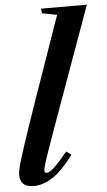

<svg xmlns="http://www.w3.org/2000/svg" viewBox="-57 -848 499 896"><g transform="rotate(-5 192.5 -400.0)"><path d="M64 10.5Q32 10.5 16.5 -4.2Q1 -19 1 -46Q1 -56 3.5 -69.8Q6 -83.5 12.8 -106.8Q19.5 -130 31.8 -167.8Q44 -205.5 63.5 -262.8Q83 -320 111.5 -402L242.5 -776L173 -789L170 -811H385L203.5 -308Q173.5 -224.5 155 -172Q136.5 -119.5 128.2 -92.5Q120 -65.5 120 -58.5Q120 -51.5 122.2 -48.5Q124.5 -45.5 130 -45.5Q143 -45.5 166.2 -67Q189.5 -88.5 229 -136.5L252 -120Q203.5 -53 157.5 -21.2Q111.5 10.5 64 10.5Z"/></g></svg>

Font: Libre Caslon Condensed
Style: Italic
Weight: 400
Italic angle: -22.583°
Designer: Pablo Impallari, Rodrigo Fuenzalida, Katja Schimmel, Ertekin Erdin
Foundry: Pablo Impallari, Rodrigo Fuenzalida
Version: Version 2.000;gftools[0.9.33]